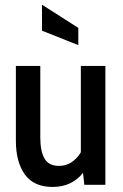

<svg xmlns="http://www.w3.org/2000/svg" viewBox="-20 -768 512 798"><path d="M199 9Q120.5 9 83.2 -43Q46 -95 46 -183V-494H147.5V-196Q147.5 -140 165 -109.2Q182.5 -78.5 225 -78.5Q254 -78.5 277 -93.5Q300 -108.5 316 -135V-494H418V0H330.5L325 -50Q304 -22 271.8 -6.5Q239.5 9 199 9ZM305.5 -580.5 154.5 -640.5V-748.5L305.5 -652Z"/></svg>

Font: Cabin Condensed Medium
Style: Regular
Weight: 500
Width: 3
Designer: Pablo Impallari
Foundry: Pablo Impallari. http://www.impallari.com Igino Marini. http://www.ikern.com
Version: Version 3.001; ttfautohint (v1.8.3)